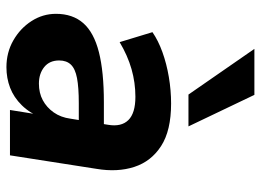

<svg xmlns="http://www.w3.org/2000/svg" viewBox="-127 -673 811 597"><g transform="rotate(90 278.5 -374.5)"><path d="M189 11Q143 11 105.5 -10.5Q68 -32 45.5 -67Q23 -102 23 -143Q23 -195 52 -228Q81 -261 142 -276.5Q203 -292 298 -292H377L365 -214H301Q252 -214 223 -208.5Q194 -203 181 -189.5Q168 -176 168 -153Q168 -123 188.5 -106.5Q209 -90 240 -90Q269 -90 291.5 -102Q314 -114 329.5 -136Q345 -158 349 -188L368 -305Q375 -346 353.5 -368Q332 -390 281 -390Q237 -390 195 -378Q153 -366 111 -341L80 -443Q106 -461 142 -474Q178 -487 219.5 -494Q261 -501 302 -501Q386 -501 434 -470Q482 -439 499 -386.5Q516 -334 505 -269L463 0H322L338 -100H347Q332 -62 307.5 -37Q283 -12 253 -0.5Q223 11 189 11ZM274 -555 132 -760H275L373 -555Z"/></g></svg>

Font: Nunito Sans 12pt ExtraLight 12pt ExtraBold
Style: Italic
Weight: 800
Italic angle: -9°
Version: Version 3.101;gftools[0.9.27]